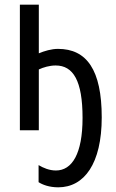

<svg xmlns="http://www.w3.org/2000/svg" viewBox="-20 -557 497 821"><path d="M229 244C340 244 415 143 415 -55C415 -258 351 -348 228 -348C200 -348 170 -339 146 -329V-537H65V0H146V-260C165 -269 192 -277 218 -277C293 -277 333 -212 333 -53C333 101 288 172 219 172C191 172 165 161 145 149V222C162 233 191 244 229 244Z"/></svg>

Font: Noto Sans UI Condensed
Style: Regular
Weight: 400
Width: 3
Designer: Monotype Design Team
Foundry: Monotype Imaging Inc.
Version: Version 1.901